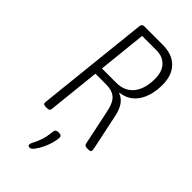

<svg xmlns="http://www.w3.org/2000/svg" viewBox="-282 -770 1064 1064"><g transform="rotate(45 250.0 -237.5)"><path d="M96 2Q74 2 75 -13L146 -681Q148 -700 165 -700H311Q385 -700 426 -658.5Q467 -617 467 -542Q467 -459 431.5 -405Q396 -351 330 -343V-339Q359 -329 377 -302Q395 -275 403 -235L446 -31Q449 -14 449 -8Q448 2 427 2H418Q400 2 397 -14L354 -219Q342 -279 316 -301Q290 -323 245 -323H160L127 -12Q126 2 104 2ZM165 -369H276Q343 -369 378.5 -413.5Q414 -458 414 -536Q414 -592 385.5 -623Q357 -654 306 -654H195ZM193 225Q188 225 183 223Q178 221 178 214Q178 205 186.5 189.5Q195 174 205.5 146Q216 118 221 69Q223 51 247 51Q270 51 270 66Q270 87 262 114.5Q254 142 241.5 167Q229 192 216 208.5Q203 225 193 225Z"/></g></svg>

Font: Asap Condensed Condensed ExtraLight
Style: Italic
Weight: 200
Width: 3
Italic angle: -6°
Designer: Pablo Cosgaya
Foundry: Omnibus-Type
Version: Version 3.001; ttfautohint (v1.8.4.7-5d5b)